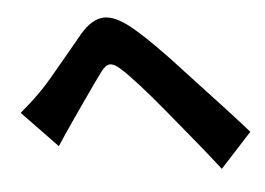

<svg xmlns="http://www.w3.org/2000/svg" viewBox="-49 -740 1098 795"><g transform="rotate(-5 500.0 -342.5)"><path d="M177.7 -162.1 32.2 -313.5Q75.2 -348.6 121.1 -394.5Q140.6 -414.1 168.9 -447.3Q197.3 -480.5 242.7 -535.6Q288.1 -590.8 309.6 -616.2Q358.4 -673.8 407.2 -676.3Q456.1 -678.7 522.5 -624Q601.6 -558.6 724.6 -422.9Q915 -218.8 972.7 -152.3L841.8 -9.8Q776.4 -94.7 634.8 -265.6Q516.6 -409.2 458 -460.9Q434.6 -481.4 417.5 -481Q400.4 -480.5 381.8 -456.1Q366.2 -435.5 341.8 -400.9Q317.4 -366.2 288.1 -324.2Q258.8 -282.2 246.1 -263.7Q200.2 -197.3 177.7 -162.1Z"/></g></svg>

Font: GenEi Gothic M Heavy
Style: Regular
Weight: 800
Designer: o_tamon (Modified); [Source Han Sans]
Ryoko NISHIZUKA  (kana & ideographs); Paul D. Hunt (Latin, Greek & Cyrillic); Wenl
Version: Version 1.1a;Original Version 1.004